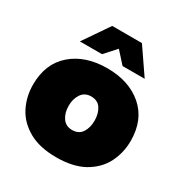

<svg xmlns="http://www.w3.org/2000/svg" viewBox="-178 -906 1004 1052"><g transform="rotate(30 324.0 -380.5)"><path d="M324 8Q220 8 152 -29.5Q81 -69 48 -133.5Q15 -198 15 -274Q15 -407 100.5 -481Q186 -555 324 -555Q462 -555 547.5 -481Q633 -407 633 -274Q633 -199 600.5 -134.5Q568 -70 496.5 -29.5Q427.5 8 324 8ZM529 -607H389L324 -679L259 -607H119L230 -769H418ZM324 -165Q366 -165 386 -195.5Q406 -226 406 -271Q406 -316 386 -346.5Q366 -377 324 -377Q284 -377 263 -346.2Q242 -315.5 242 -271Q242 -226.5 263 -195.8Q284 -165 324 -165Z"/></g></svg>

Font: Argentum Novus Black
Style: Regular
Weight: 900
Designer: Julieta Ulanovsky (font) & Cristiano Sobral (main changes)
Foundry: Julieta Ulanovsky (font) & Cristiano Sobral (main changes)
Version: Version 3.00;November 27, 2020;FontCreator 13.0.0.2655 64-bi